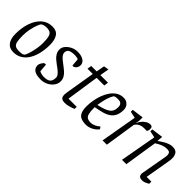

<svg xmlns="http://www.w3.org/2000/svg" viewBox="99 -1394 2181 2181"><g transform="rotate(45 1189.0 -304.0)"><path d="M173 9Q108 9 75.5 -34.5Q43 -78 43 -156Q43 -256 71 -337Q99 -418 153 -465.5Q207 -513 284 -513Q351 -513 380.5 -468Q410 -423 410 -347Q410 -270 394.5 -205Q379 -140 349 -92Q319 -44 274.5 -17.5Q230 9 173 9ZM212 -45Q229 -45 249 -47.5Q269 -50 281 -60Q287 -63 296.5 -85.5Q306 -108 315.5 -142.5Q325 -177 332 -218.5Q339 -260 339 -302Q339 -361 331.5 -395Q324 -429 303.5 -443.5Q283 -458 242 -458Q224 -458 204 -453Q184 -448 173 -438Q165 -430 151 -394.5Q137 -359 126 -307.5Q115 -256 115 -200Q115 -136 123 -102.5Q131 -69 152.5 -57Q174 -45 212 -45Z M612 9Q541 9 507 -14Q473 -37 473 -83Q473 -95 481 -111.5Q489 -128 499.5 -141Q510 -154 516 -154H536L544 -56Q557 -48 577.5 -43Q598 -38 617 -38Q674 -38 698 -59.5Q722 -81 722 -130Q722 -151 706 -170.5Q690 -190 666.5 -209Q643 -228 619 -244Q600 -258 577 -277.5Q554 -297 538 -324Q522 -351 522 -386Q522 -418 546 -447Q570 -476 608 -494.5Q646 -513 688 -513Q749 -513 784.5 -489.5Q820 -466 820 -427Q820 -404 808 -385.5Q796 -367 776 -359H756L748 -452Q738 -457 722.5 -460Q707 -463 693 -463Q636 -463 611 -448Q586 -433 586 -398Q586 -378 601 -358.5Q616 -339 638.5 -321.5Q661 -304 682 -288Q708 -269 732.5 -247.5Q757 -226 773 -199Q789 -172 789 -138Q789 -99 764.5 -65.5Q740 -32 699.5 -11.5Q659 9 612 9Z M995 3Q955 3 939.5 -12.5Q924 -28 924 -62Q924 -70 926 -83.5Q928 -97 929 -107L987 -455H902L910 -507H998L1016 -607L1076 -617L1057 -507H1179L1172 -455H1049L990 -62H1122V-29Q1119 -27 1098.5 -19Q1078 -11 1050 -4Q1022 3 995 3Z M1342 9Q1292 9 1259.5 -4.5Q1227 -18 1211.5 -52Q1196 -86 1196 -147Q1196 -191 1204.5 -241Q1213 -291 1230.5 -339Q1248 -387 1275.5 -426.5Q1303 -466 1340.5 -489.5Q1378 -513 1426 -513Q1461 -513 1483 -497.5Q1505 -482 1515 -460Q1525 -438 1525 -418Q1525 -359 1506.5 -321.5Q1488 -284 1454 -261.5Q1420 -239 1373 -226.5Q1326 -214 1269 -204V-195Q1269 -137 1276.5 -104.5Q1284 -72 1305 -59Q1326 -46 1364 -46Q1387 -46 1416.5 -59.5Q1446 -73 1471 -95L1489 -68Q1473 -46 1448.5 -28.5Q1424 -11 1396.5 -1Q1369 9 1342 9ZM1272 -243Q1337 -257 1374.5 -273Q1412 -289 1430 -307.5Q1448 -326 1453.5 -348.5Q1459 -371 1459 -397Q1459 -408 1455 -421.5Q1451 -435 1437 -445.5Q1423 -456 1392 -456Q1370 -456 1353.5 -452.5Q1337 -449 1332 -441Q1315 -414 1303 -378Q1291 -342 1284 -306.5Q1277 -271 1272 -243Z M1599 0 1676 -440 1596 -457V-488L1736 -507V-457Q1736 -448 1733 -434Q1730 -420 1726 -412H1730Q1739 -433 1757.5 -456.5Q1776 -480 1802 -496.5Q1828 -513 1857 -513Q1871 -513 1881 -505Q1891 -497 1891 -472Q1891 -456 1886.5 -446Q1882 -436 1879 -432H1837Q1803 -432 1780.5 -422.5Q1758 -413 1745 -400Q1732 -387 1726 -378L1668 0Z M2237 4Q2219 4 2206 -0.5Q2193 -5 2186.5 -16Q2180 -27 2180 -46Q2180 -48 2180 -51.5Q2180 -55 2181 -59L2234 -357Q2236 -364 2237.5 -376.5Q2239 -389 2239 -401Q2239 -424 2229 -437Q2219 -450 2184 -450Q2154 -450 2125 -439.5Q2096 -429 2074.5 -417Q2053 -405 2043 -398L1981 0H1911L1990 -440L1910 -457V-488L2050 -507L2044 -438H2047Q2053 -443 2070.5 -455Q2088 -467 2111.5 -480.5Q2135 -494 2161.5 -503.5Q2188 -513 2212 -513Q2264 -513 2283.5 -485.5Q2303 -458 2303 -420Q2303 -406 2302 -392.5Q2301 -379 2299 -367Q2297 -355 2295 -344L2246 -61H2322V-27Q2320 -25 2307 -17.5Q2294 -10 2275.5 -3Q2257 4 2237 4Z"/></g></svg>

Font: Faustina Light
Style: Italic
Weight: 300
Italic angle: -8°
Designer: Alfonso Garcia
Foundry: http://www.omnibus-type.com
Version: Version 1.200